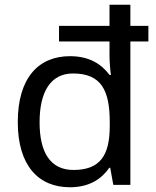

<svg xmlns="http://www.w3.org/2000/svg" viewBox="-20 -780 657 810"><path d="M275 10C358 10 409 -26 441 -72H445L458 0H530V-605H606V-671H530V-760H442V-671H229V-605H442V-544C442 -523 445 -481 448 -464H442C409 -508 359 -543 275 -543C143 -543 55 -452 55 -265C55 -83 141 10 275 10ZM290 -63C193 -63 147 -136 147 -264C147 -392 193 -470 288 -470C407 -470 443 -399 443 -265V-248C443 -124 402 -63 290 -63Z"/></svg>

Font: Noto Sans Hebrew Droid
Style: Bold
Weight: 700
Designer: Monotype Design Team
Foundry: Monotype Imaging Inc.
Version: Version 1.100